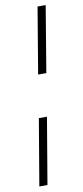

<svg xmlns="http://www.w3.org/2000/svg" viewBox="-97 -762 406 934"><g transform="rotate(-10 106.5 -295.0)"><path d="M201.7 -727.3 147.4 -400.9H106.9L161.6 -727.3ZM73.5 -191.4H113.6L58.2 136.4H18.1Z"/></g></svg>

Font: Inter UI Extra Light
Style: Italic
Weight: 200
Italic angle: -9.39999°
Designer: Rasmus Andersson
Foundry: rsms
Version: 3.2;8d6f07862